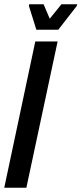

<svg xmlns="http://www.w3.org/2000/svg" viewBox="-30 -883 383 903"><path d="M-10 0 136 -688H241L94 0ZM141 -743 106 -855 107 -863H175L204 -795L259 -863H333L331 -855L244 -743Z"/></svg>

Font: Saira Ultra Condensed
Style: Bold Italic
Weight: 700
Width: 1
Italic angle: -12°
Designer: Hector Gatti with collaboration of the Omnibus-Type team
Foundry: Omnibus-Type
Version: Version 1.001; ttfautohint (v1.8)